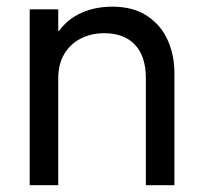

<svg xmlns="http://www.w3.org/2000/svg" viewBox="-20 -545 598 565"><path d="M67.4 -517.6H151.4V-454.1H153.8Q178.7 -488.8 219.5 -507.1Q260.3 -525.4 310.5 -525.4Q372.6 -525.4 413.6 -497.8Q454.6 -470.2 473.9 -426Q493.2 -381.8 493.2 -332V0H409.2V-314.5Q409.2 -379.4 377.2 -413.3Q345.2 -447.3 287.1 -447.3Q248.5 -447.3 217.8 -431.6Q187 -416 169.2 -386.2Q151.4 -356.4 151.4 -314.5V0H67.4Z"/></svg>

Font: Reddit Sans Strawberry
Style: Regular
Weight: 400
Designer: Stephen Hutchings
Foundry: Reddit
Version: Version 1.013